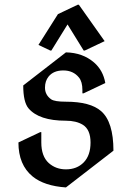

<svg xmlns="http://www.w3.org/2000/svg" viewBox="-20 -780 562 819"><path d="M261.2 19.5Q168.9 13.2 119.1 -27.3Q58.6 -76.7 58.6 -172.4L151.4 -216.3H156.2V-172.4Q156.2 -113.3 188 -84.5Q218.3 -57.6 261.2 -57.6Q308.1 -57.6 337.2 -87.4Q366.2 -117.2 366.2 -171.9Q366.2 -227.1 333.5 -247.6Q305.2 -265.1 260.7 -265.1Q146.5 -265.1 101.6 -317.9Q79.1 -344.7 79.1 -415.5L261.2 -556.6Q332.5 -555.2 380.9 -513.7Q419.9 -480 429.2 -425.8L336.4 -381.8H331.5V-396Q331.5 -431.2 316.9 -449.2Q292.5 -479.5 250 -479.5Q208 -479.5 187 -453.1Q171.9 -434.1 171.9 -406.2Q171.9 -375 198.2 -356.4Q212.9 -346.2 260.7 -346.2Q365.7 -346.2 411.6 -305.7Q463.9 -259.8 463.9 -137.2ZM316.4 -759.8 426.3 -604.5 341.8 -564.5H336.9L268.1 -675.8L199.2 -564.5H194.3L144 -588.4L227.1 -719.7L311.5 -759.8Z"/></svg>

Font: Nova Cut
Style: Book
Weight: 400
Version: Version 2.000